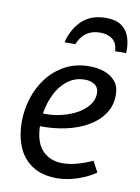

<svg xmlns="http://www.w3.org/2000/svg" viewBox="-84 -785 622 855"><g transform="rotate(10 227.0 -357.5)"><path d="M292 -503Q327 -503 358 -492.5Q389 -482 408.5 -458.5Q428 -435 428 -397Q428 -350 403.5 -313Q379 -276 335.5 -250.5Q292 -225 233.5 -212.5Q175 -200 107 -202V-261Q147 -257 188.5 -264.5Q230 -272 265.5 -289.5Q301 -307 322.5 -333Q344 -359 344 -390Q344 -416 325.5 -428.5Q307 -441 282 -441Q242 -441 211.5 -421Q181 -401 160.5 -367.5Q140 -334 129.5 -293.5Q119 -253 119 -213Q119 -132 154 -94.5Q189 -57 247 -57Q276 -57 310 -66Q344 -75 381 -92L407 -43Q389 -30 368 -20Q347 -10 324.5 -2.5Q302 5 279 9Q256 13 234 13Q164 13 120 -17Q76 -47 56 -97Q36 -147 36 -207Q36 -260 52 -312.5Q68 -365 100.5 -408Q133 -451 181 -477Q229 -503 292 -503ZM162 -589Q178 -652 218.5 -690Q259 -728 326 -728Q370 -728 395.5 -710.5Q421 -693 432 -661.5Q443 -630 441 -589H391Q389 -625 368 -642Q347 -659 311 -659Q275 -659 250 -641.5Q225 -624 211 -589Z"/></g></svg>

Font: Rosario
Style: Italic
Weight: 400
Italic angle: -8.05°
Designer: Hector Gatti
Foundry: Omnibus Type
Version: Version 1.201